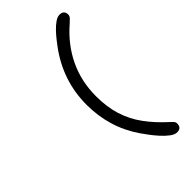

<svg xmlns="http://www.w3.org/2000/svg" viewBox="-280 -910 1061 1061"><g transform="rotate(-45 250.0 -380.0)"><path d="M425.8 80.1Q407.2 80.1 385.3 63.5Q363.3 46.9 341.8 22.9Q320.3 -1 303.2 -24.4Q286.1 -47.9 276.4 -61.5Q226.6 -133.8 202.6 -213.9Q178.7 -293.9 178.7 -380.9Q178.7 -568.4 292 -721.7Q300.8 -733.4 315.9 -752.9Q331.1 -772.5 350.1 -792.5Q369.1 -812.5 388.7 -826.2Q408.2 -839.8 424.8 -839.8Q460 -839.8 460 -805.7Q460 -793 448.2 -782.2Q436.5 -771.5 428.7 -763.7Q341.8 -688.5 295.4 -591.3Q249 -494.1 249 -377.9Q249 -293.9 270 -227.1Q291 -160.2 333 -102.5Q375 -44.9 435.5 9.8Q443.4 16.6 451.7 25.4Q460 34.2 460 44.9Q460 80.1 425.8 80.1Z"/></g></svg>

Font: Kosugi Maru
Style: Regular
Weight: 400
Designer: MOTOYA
Version: Version 4.002